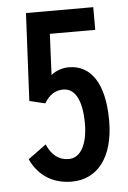

<svg xmlns="http://www.w3.org/2000/svg" viewBox="-49 -660 472 708"><g transform="rotate(-5 187.5 -306.0)"><path d="M189 11C282 11 345 -64 345 -201C345 -341 294 -410 214 -410C191 -410 165 -402 148 -387L155 -539H323V-623H74L58 -299L116 -285C134 -315 156 -330 186 -330C231 -330 255 -282 255 -198C255 -123 229 -73 185 -73C148 -73 122 -93 104 -134L37 -85C68 -18 124 11 189 11Z"/></g></svg>

Font: Inconsolata Condensed
Style: Bold
Weight: 700
Width: 3
Monospace: yes
Designer: Raph Levien, Cyreal, Brenton Simpson
Foundry: Raph Levien, Cyreal, Google
Version: Version 3.100